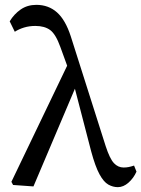

<svg xmlns="http://www.w3.org/2000/svg" viewBox="-20 -759 583 792"><path d="M466 13Q446 13 427 2.5Q408 -8 390.5 -40Q373 -72 356 -135L289 -393L118 10L34 4L27 -9L257 -488L229 -565Q210 -618 187 -635Q164 -652 126 -652Q101 -652 79.5 -645.5Q58 -639 41 -628L20 -671Q38 -701 65.5 -720Q93 -739 130 -739Q180 -739 215 -708Q250 -677 272 -609L416 -156Q433 -104 450 -86Q467 -68 490 -68Q501 -68 511 -70Q521 -72 533 -76L543 -51Q531 -24 510 -5.5Q489 13 466 13Z"/></svg>

Font: Source Serif Pro
Style: Regular
Weight: 400
Designer: Frank Grießhammer
Foundry: Adobe Systems Incorporated
Version: Version 3.001;hotconv 1.0.111;makeotfexe 2.5.65597